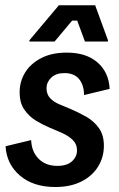

<svg xmlns="http://www.w3.org/2000/svg" viewBox="-20 -718 465 750"><path d="M195.8 12.5Q110 12.5 57.9 -32.1Q5.8 -76.7 1.7 -146.7L101.7 -170.8Q103.3 -125.8 130.8 -97.9Q158.3 -70 204.2 -70Q241.7 -70 261.2 -87.9Q280.8 -105.8 280.8 -130.8Q280.8 -155 263.8 -171.7Q246.7 -188.3 217.5 -200.8L174.2 -219.2Q148.3 -230 121.2 -246.2Q94.2 -262.5 75.4 -289.2Q56.7 -315.8 56.7 -357.5Q56.7 -400 78.3 -435Q100 -470 141.2 -491.2Q182.5 -512.5 240.8 -512.5Q316.7 -512.5 360.8 -474.2Q405 -435.8 408.3 -370.8L308.3 -346.7Q308.3 -385 289.2 -408.8Q270 -432.5 231.7 -432.5Q198.3 -432.5 180 -414.6Q161.7 -396.7 161.7 -373.3Q161.7 -350 175.8 -334.6Q190 -319.2 213.3 -310L255 -292.5Q286.7 -279.2 316.7 -262.1Q346.7 -245 366.2 -217.9Q385.8 -190.8 385.8 -148.3Q385.8 -104.2 363.3 -67.5Q340.8 -30.8 298.3 -9.2Q255.8 12.5 195.8 12.5ZM95 -555.8V-560.8L210 -697.5H351.7L401.7 -560.8V-555.8H311.7L281.7 -637.5H261.7L193.3 -555.8Z"/></svg>

Font: Familjen Grotesk GF Medium
Style: Italic
Weight: 500
Designer: Anders Wikstroem, Jonas Baeckman, Matilda Gysing, Kristian Moeller
Foundry: Familjen STHML AB
Version: Version 2.000; Beta; Release 4; Build 6